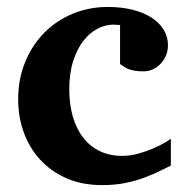

<svg xmlns="http://www.w3.org/2000/svg" viewBox="-20 -520 542 552"><path d="M471.2 -43.9Q458.5 -38.1 440.2 -28.8Q421.9 -19.5 397.7 -10.3Q373.5 -1 342.8 5.6Q312 12.2 273.9 12.2Q215.3 12.2 170.4 -7.8Q125.5 -27.8 94.7 -61.8Q64 -95.7 48.1 -140.1Q32.2 -184.6 32.2 -233.9Q32.2 -293 52.5 -342Q72.8 -391.1 107.7 -426.3Q142.6 -461.4 189.5 -480.7Q236.3 -500 290 -500Q329.6 -500 361.3 -491.9Q393.1 -483.9 415.8 -469.2Q438.5 -454.6 450.7 -434.3Q462.9 -414.1 462.9 -390.1Q462.9 -373 456.8 -359.4Q450.7 -345.7 440.9 -335.7Q431.2 -325.7 418.5 -320.3Q405.8 -314.9 392.1 -314.9Q376.5 -314.9 366 -316.9Q355.5 -318.8 348.1 -322Q340.8 -325.2 335.4 -328.9Q330.1 -332.5 325.2 -335.9V-448.2Q318.8 -448.2 315.2 -448.7Q311.5 -449.2 306.2 -449.2Q283.2 -449.2 260.5 -437.5Q237.8 -425.8 219.7 -402.6Q201.7 -379.4 190.4 -344.5Q179.2 -309.6 179.2 -263.2Q179.2 -219.2 189.7 -183.8Q200.2 -148.4 219.7 -123.5Q239.3 -98.6 267.6 -85.2Q295.9 -71.8 331.1 -71.8Q354 -71.8 377 -78.1Q399.9 -84.5 419.2 -92.8Q438.5 -101.1 452.4 -109.1Q466.3 -117.2 471.2 -121.1Z"/></svg>

Font: Charis SIL Cyr
Style: Bold
Weight: 700
Foundry: SIL International
Version: Version 5.000